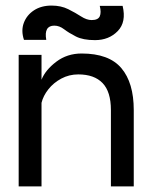

<svg xmlns="http://www.w3.org/2000/svg" viewBox="-20 -669 547 689"><path d="M47 0V-472H129V-383Q143 -418 182 -447.5Q221 -477 273 -477Q371 -477 415.5 -424.5Q460 -372 460 -274V0H378V-274Q378 -340 348 -371Q318 -402 261 -402Q228 -402 200 -387Q172 -372 153.5 -348.5Q135 -325 129 -300V0ZM175 -577Q137 -577 146 -526H66Q55 -559 65.5 -587Q76 -615 102 -632Q128 -649 165 -649Q199 -649 225 -636Q251 -623 271 -610Q291 -597 309 -597Q332 -597 338 -610.5Q344 -624 338 -648H420Q434 -590 402.5 -557.5Q371 -525 321 -525Q278 -525 252.5 -538Q227 -551 210 -564Q193 -577 175 -577Z"/></svg>

Font: Lil Grotesk Medium
Style: Regular
Weight: 500
Designer: Bastien Sozeau
Foundry: NBR — Bastien Sozeau
Version: Version 3.003; ttfautohint (v1.8.4.7-5d5b);gftools[0.9.33]